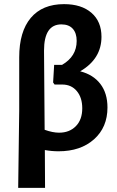

<svg xmlns="http://www.w3.org/2000/svg" viewBox="-20 -724 567 929"><path d="M68 185 73 -192V-447Q73 -571 129 -637.5Q185 -704 290 -704Q374 -704 422.5 -662Q471 -620 471 -546Q471 -439 368 -379Q431 -363 465.5 -318Q500 -273 500 -204Q500 -108 435 -50Q370 8 263 8Q230 8 197 2L198 185ZM193 -479 196 -96Q235 -82 266 -82Q316 -82 347 -113.5Q378 -145 378 -200Q378 -252 351.5 -283.5Q325 -315 281 -315H244L237 -325L242 -410H280Q351 -451 351 -526Q351 -564 332 -585Q313 -606 277 -606Q193 -606 193 -479Z"/></svg>

Font: Alegreya Sans SC
Style: Bold
Weight: 700
Designer: Juan Pablo del Peral
Foundry: Huerta Tipografica
Version: Version 2.007